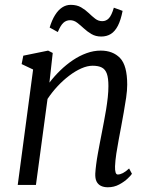

<svg xmlns="http://www.w3.org/2000/svg" viewBox="-20 -782 638 812"><path d="M189 -432.5Q209.5 -459.5 234.8 -484Q260 -508.5 288.2 -527.5Q316.5 -546.5 346.2 -557.2Q376 -568 406 -568Q457.5 -568 487.8 -536.5Q518 -505 518 -424Q518 -400 513.5 -369Q509 -338 503.2 -306Q497.5 -274 492.5 -247Q488 -222 482.2 -192.2Q476.5 -162.5 472 -132.8Q467.5 -103 466.5 -78.5Q466 -62 468.8 -53Q471.5 -44 478 -44Q488 -44 499.8 -50Q511.5 -56 526 -69.5L538 -47Q535 -41.5 520.5 -27.5Q506 -13.5 484.2 -1.8Q462.5 10 436 10Q419 10 406.8 4Q394.5 -2 388.2 -14.8Q382 -27.5 383 -48.5Q384 -65.5 386.8 -87Q389.5 -108.5 393.8 -132Q398 -155.5 402.5 -178.8Q407 -202 411 -222.5Q415 -244 419.8 -268.5Q424.5 -293 428.8 -319Q433 -345 435.8 -370.2Q438.5 -395.5 438.5 -418Q438.5 -451.5 432 -470Q425.5 -488.5 411 -496.2Q396.5 -504 371.5 -504Q349.5 -504 324 -492.8Q298.5 -481.5 272.8 -462Q247 -442.5 223.2 -417Q199.5 -391.5 181 -363.5L132 0H55L120 -488L71.5 -511L78.5 -546.5L183.5 -568L203 -558ZM190 -665.5Q199.5 -697 212.8 -718.2Q226 -739.5 242.8 -750.5Q259.5 -761.5 279 -761.5Q305 -761.5 323 -751Q341 -740.5 355 -727Q369 -713.5 382.5 -703Q396 -692.5 412.5 -692.5Q429 -692.5 440.5 -704.8Q452 -717 461.5 -749.5L498.5 -736Q491 -697.5 478.8 -673.5Q466.5 -649.5 449 -638.5Q431.5 -627.5 408 -627.5Q384.5 -627.5 366.8 -638Q349 -648.5 334.5 -662Q320 -675.5 306.2 -686Q292.5 -696.5 276.5 -696.5Q260 -696.5 248 -685.5Q236 -674.5 224.5 -646.5Z"/></svg>

Font: Merriweather Light
Style: Italic
Weight: 300
Italic angle: -7.8°
Designer: Eben Sorkin
Foundry: Eben Sorkin
Version: Version 2.101